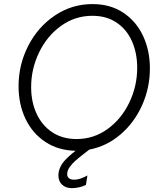

<svg xmlns="http://www.w3.org/2000/svg" viewBox="-20 -747 802 960"><path d="M666 -408.2Q666 -481 640.1 -540Q614.3 -599.1 563.7 -633.5Q513.2 -668 441.9 -668Q355 -668 284.9 -617.4Q214.8 -566.9 175.3 -484.6Q135.7 -402.3 135.7 -311.5Q135.7 -237.3 163.1 -178.2Q190.4 -119.1 241.7 -85.4Q293 -51.8 362.8 -51.8Q448.7 -51.8 518.1 -102.1Q587.4 -152.3 626.7 -234.6Q666 -316.9 666 -408.2ZM272 130.4Q272 119.6 273.9 111.3Q279.8 83 301 58.6Q322.3 34.2 357.9 6.8Q272 5.4 207.3 -37.1Q142.6 -79.6 107.7 -152.6Q72.8 -225.6 72.8 -315.9Q72.8 -423.3 121.1 -517.8Q169.4 -612.3 254.2 -669.4Q338.9 -726.6 442.4 -726.6Q531.7 -726.6 596.7 -683.3Q661.6 -640.1 695.6 -566.9Q729.5 -493.7 729.5 -404.8Q729.5 -308.1 690.7 -221.2Q651.9 -134.3 582.8 -75Q513.7 -15.6 426.3 1L401.9 20Q373.5 42 356.7 56.9Q339.8 71.8 327.9 89.1Q315.9 106.4 315.9 123.5Q315.9 137.2 325 144.3Q334 151.4 350.6 151.4Q367.7 151.4 385.7 144.8Q403.8 138.2 417 130.4L409.7 177.2Q397 184.6 377 189.2Q356.9 193.8 340.3 193.8Q308.6 193.8 290.3 176.3Q272 158.7 272 130.4Z"/></svg>

Font: Reddit Sans Vanilla Light
Style: Italic
Weight: 300
Italic angle: -11.25°
Designer: Stephen Hutchings
Version: Version 1.013